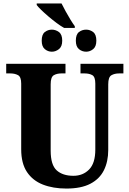

<svg xmlns="http://www.w3.org/2000/svg" viewBox="-20 -1084 751 1114"><path d="M352 -922Q332 -933 308 -951Q284 -969 260.5 -989Q237 -1009 219 -1026.5Q201 -1044 193 -1055V-1064H337Q347 -1044 360.5 -1019Q374 -994 388.5 -970.5Q403 -947 414 -932V-922ZM281 -784Q258 -784 240 -799Q222 -814 222 -848Q222 -884 240 -898Q258 -912 281 -912Q303 -912 322 -898Q341 -884 341 -848Q341 -814 322 -799Q303 -784 281 -784ZM480 -784Q456 -784 438 -799Q420 -814 420 -848Q420 -884 438 -898Q456 -912 480 -912Q502 -912 520.5 -898Q539 -884 539 -848Q539 -814 520.5 -799Q502 -784 480 -784ZM365 10Q288 10 229 -13Q170 -36 136.5 -86Q103 -136 103 -218V-599Q103 -638 84.5 -648Q66 -658 40 -658H16V-714H360V-658H336Q310 -658 292 -647.5Q274 -637 274 -595V-210Q274 -127 309 -95.5Q344 -64 406 -64Q461 -64 497 -100.5Q533 -137 533 -216V-599Q533 -638 515.5 -648Q498 -658 471 -658H447V-714H696V-658H671Q645 -658 626.5 -647.5Q608 -637 608 -595V-214Q608 -147 583 -96.5Q558 -46 504.5 -18Q451 10 365 10Z"/></svg>

Font: Noto Serif SemiCondensed ExtraBold
Style: Regular
Weight: 800
Width: 4
Designer: Monotype Design Team
Foundry: Monotype Imaging Inc.
Version: Version 2.015